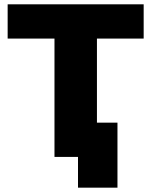

<svg xmlns="http://www.w3.org/2000/svg" viewBox="-20 -720 695 881"><path d="M230 0V-543H15.1V-700.2H639.2V-543H424.8V-157.2H519V141.1H337.9V0Z"/></svg>

Font: Montserrat ExtraBold
Style: Regular
Weight: 800
Designer: Julieta Ulanovsky
Foundry: Julieta Ulanovsky
Version: Version 9.000